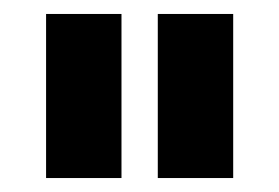

<svg xmlns="http://www.w3.org/2000/svg" viewBox="-20 -720 400 275"><path d="M46 -700H154V-465H46ZM206 -700H314V-465H206Z"/></svg>

Font: Golos UI VF
Style: Regular
Weight: 400
Designer: A.Korolkova, Vitaly Kuzmin
Foundry: ParaType Ltd
Version: Version 2.000